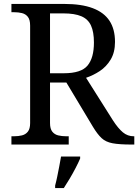

<svg xmlns="http://www.w3.org/2000/svg" viewBox="-20 -734 702 975"><path d="M38 0V-42H51Q73 -42 91.5 -46.5Q110 -51 121.5 -65.5Q133 -80 133 -109V-604Q133 -634 121.5 -648.5Q110 -663 91.5 -667.5Q73 -672 51 -672H38V-714H307Q394 -714 451 -692.5Q508 -671 536 -628.5Q564 -586 564 -521Q564 -468 542 -431.5Q520 -395 486.5 -373Q453 -351 417 -339L554 -122Q580 -82 604 -62Q628 -42 659 -42H662V0H648Q586 0 551.5 -6.5Q517 -13 496 -32.5Q475 -52 452 -90L317 -315H234V-109Q234 -80 245.5 -65.5Q257 -51 275.5 -46.5Q294 -42 316 -42H329V0ZM304 -362Q392 -362 424.5 -401Q457 -440 457 -518Q457 -572 442 -604.5Q427 -637 393 -651.5Q359 -666 302 -666H234V-362ZM260 208Q266 186 271 161Q276 136 281 110.5Q286 85 290 61H387V71Q378 92 364 119Q350 146 334 173Q318 200 304 221H260Z"/></svg>

Font: Noto Serif Malayalam
Style: Regular
Weight: 400
Designer: Indian type Foundry, Jelle Bosma, Monotype Design Team
Foundry: Monotype Imaging Inc.
Version: Version 2.103